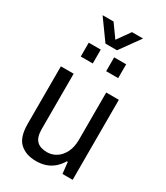

<svg xmlns="http://www.w3.org/2000/svg" viewBox="-221 -989 944 1093"><g transform="rotate(30 251.0 -442.5)"><path d="M204 12Q138 12 98 -24Q58 -60 58 -149V-526H142V-163Q142 -135 148 -116Q154 -97 165.5 -85.5Q177 -74 194.5 -68.5Q212 -63 233 -63Q266 -63 294 -81Q322 -99 339 -133.5Q356 -168 356 -216V-526H439V0H372L364 -75H358Q340 -45 316.5 -25.5Q293 -6 265 3Q237 12 204 12ZM128 -631V-722H207V-631ZM295 -631V-722H374V-631ZM118 -897H190L271 -784H231L311 -897H384L289 -765H213Z"/></g></svg>

Font: Archivo SemiCondensed
Style: Regular
Weight: 400
Width: 4
Designer: Hector Gatti
Foundry: Omnibus-Type
Version: Version 2.001